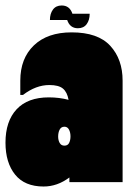

<svg xmlns="http://www.w3.org/2000/svg" viewBox="-20 -664 492 700"><path d="M427 -370V0H233V-17Q189 16 139 16Q70 16 35 -27.5Q0 -71 0 -144Q0 -222 40.5 -265.5Q81 -309 158 -309Q196 -309 230 -300Q225 -328 209.5 -341Q194 -354 160 -354Q111 -354 64 -318H54V-370Q54 -451 103.5 -498.5Q153 -546 241 -546Q337 -546 382 -497Q427 -448 427 -370ZM237 -167Q237 -181 231.5 -191.5Q226 -202 215 -202Q203 -202 197.5 -191.5Q192 -181 192 -166Q192 -153 197.5 -143Q203 -133 215 -133Q227 -133 232 -143Q237 -153 237 -167ZM307 -614Q307 -591 296 -576Q285 -561 264 -561Q235 -561 225 -591H162Q162 -614 173 -629Q184 -644 205 -644Q234 -644 244 -614Z"/></svg>

Font: FFF_tuoi-tre Text
Style: Regular
Weight: 700
Designer: bBox Type GmbH
Foundry: bBox Type GmbH
Version: Version 1.001